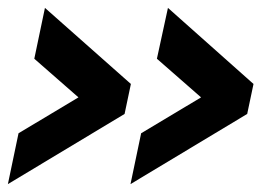

<svg xmlns="http://www.w3.org/2000/svg" viewBox="-20 -506 699 487"><path d="M296 -217 0 -39 27 -168 179 -259 67 -357 94 -486 312 -293ZM607 -217 311 -39 338 -168 490 -259 378 -357 406 -486 623 -293Z"/></svg>

Font: Raleway-v4020 ExtraBold
Style: Italic
Weight: 800
Italic angle: -12°
Designer: Matt McInerney, Pablo Impallari, Rodrigo Fuenzalida
Foundry: Matt McInerney, Pablo Impallari, Rodrigo Fuenzalida
Version: Version 4.020;PS 004.020;hotconv 1.0.88;makeotf.lib2.5.64775